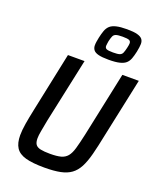

<svg xmlns="http://www.w3.org/2000/svg" viewBox="-172 -1063 968 1174"><g transform="rotate(20 311.5 -476.0)"><path d="M261 8Q184 8 139 -4.5Q94 -17 74.5 -47Q55 -77 55 -128Q55 -160 62 -203Q69 -246 81 -302L162 -688H270L180 -267Q172 -224 166.5 -194.5Q161 -165 161 -146Q161 -120 170.5 -106.5Q180 -93 203 -88Q226 -83 265 -83Q309 -83 335 -90Q361 -97 377 -116Q393 -135 403.5 -171.5Q414 -208 427 -267L516 -688H623L541 -302Q526 -227 512 -173Q498 -119 479.5 -84Q461 -49 433.5 -29Q406 -9 364.5 -0.5Q323 8 261 8ZM405 -746Q362 -746 338.5 -752Q315 -758 305.5 -770.5Q296 -783 296 -801Q296 -812 298 -824.5Q300 -837 303 -852Q309 -880 316.5 -900.5Q324 -921 338 -934Q352 -947 378.5 -953.5Q405 -960 448 -960Q492 -960 515.5 -953.5Q539 -947 548.5 -935Q558 -923 558 -904Q558 -894 556 -881Q554 -868 551 -852Q545 -824 537.5 -804Q530 -784 516 -771.5Q502 -759 475.5 -752.5Q449 -746 405 -746ZM415 -797Q445 -797 458 -801.5Q471 -806 476.5 -818.5Q482 -831 487 -853Q489 -862 490.5 -870Q492 -878 492 -884Q492 -898 481 -903Q470 -908 438 -908Q409 -908 395.5 -903.5Q382 -899 376.5 -886.5Q371 -874 366 -852Q365 -843 363.5 -835Q362 -827 362 -821Q362 -807 373 -802Q384 -797 415 -797Z"/></g></svg>

Font: Saira SemiCondensed Medium
Style: Italic
Weight: 500
Width: 4
Italic angle: -12°
Designer: Hector Gatti with collaboration of the Omnibus-Type team
Foundry: Omnibus-Type
Version: Version 1.101